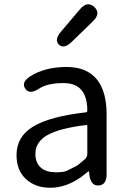

<svg xmlns="http://www.w3.org/2000/svg" viewBox="-20 -873 604 906"><path d="M217 13Q147 13 102.5 -28Q58 -69 58 -141Q58 -229 137.5 -276.5Q217 -324 386 -343Q392 -344 392 -351Q392 -481 280 -481Q203 -481 163 -454Q119 -425 99 -455Q79 -485 123 -513Q192 -557 295 -557Q391 -557 439 -496Q483 -439 483 -334V-51Q483 0 446 2Q409 5 402 -46L401 -58Q400 -65 398.5 -65Q397 -65 384 -54Q303 13 217 13ZM243 -60Q281 -60 295 -67Q318 -78 341 -90Q350 -95 381 -122Q392 -132 392 -147V-279Q392 -284 387 -283Q259 -268 201 -234Q147 -202 147 -147Q147 -103 175 -80Q200 -60 243 -60ZM319 -676Q282 -640 258 -662Q235 -685 268 -724L358 -830Q392 -870 425 -840Q457 -810 419 -773Z"/></svg>

Font: Resource Han Rounded HK
Style: Regular
Weight: 400
Designer: Cyano Hao (round all glyphs); Ryoko NISHIZUKA  (kana, bopomofo & ideographs); Paul D. Hunt (Latin, Greek & Cyrillic); Sa
Foundry: Cyano Hao
Version: 0.990